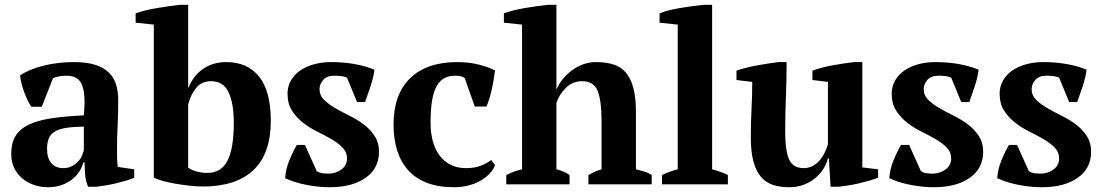

<svg xmlns="http://www.w3.org/2000/svg" viewBox="-20 -772 4619 804"><path d="M245 -68Q266 -68 281 -76Q296 -84 306.5 -95Q317 -106 322.5 -119Q328 -132 331 -142V-242Q284 -241 254 -236Q224 -231 207 -219.5Q190 -208 183.5 -190.5Q177 -173 177 -148Q177 -110 195 -89Q213 -68 245 -68ZM470 -145Q470 -123 470.5 -107Q471 -91 473 -73L542 -63V-28Q530 -22 509.5 -16Q489 -10 466.5 -4.5Q444 1 422 4.5Q400 8 383 10H349Q339 -13 337 -36Q335 -59 334 -92H329Q324 -72 312 -53.5Q300 -35 281.5 -20.5Q263 -6 238 3Q213 12 182 12Q149 12 121 2Q93 -8 72 -26Q51 -44 39 -69.5Q27 -95 27 -127Q27 -172 44 -201Q61 -230 97.5 -248.5Q134 -267 191.5 -276Q249 -285 331 -289Q334 -319 334 -343Q334 -389 324 -415Q309 -455 259 -455Q228 -455 202 -445L155 -325H111Q103 -337 95.5 -352.5Q88 -368 81.5 -385.5Q75 -403 70.5 -421Q66 -439 64 -456Q102 -482 162 -497Q222 -512 289 -512Q346 -512 382 -499.5Q418 -487 438.5 -465.5Q459 -444 467 -415Q475 -386 475 -353Q475 -293 472.5 -244.5Q470 -196 470 -145Z M863 -432Q825 -432 802 -404.5Q779 -377 768 -335V-70Q782 -60 802.5 -54Q823 -48 849 -48Q906 -48 932.5 -99Q959 -150 959 -259Q959 -338 937.5 -385Q916 -432 863 -432ZM624 -669 548 -677V-716Q563 -722 587.5 -728Q612 -734 638.5 -738.5Q665 -743 690.5 -746.5Q716 -750 734 -752H768V-406H770Q790 -456 831 -484Q872 -512 928 -512Q1016 -512 1065 -451Q1114 -390 1114 -266Q1114 -129 1041.5 -60Q969 9 829 9Q804 9 773 5.5Q742 2 713 -3Q684 -8 659.5 -15Q635 -22 624 -29Z M1433 -109Q1433 -135 1414.5 -154Q1396 -173 1368.5 -189Q1341 -205 1308.5 -221Q1276 -237 1248.5 -258.5Q1221 -280 1202.5 -309Q1184 -338 1184 -380Q1184 -410 1198 -434.5Q1212 -459 1236 -476Q1260 -493 1293.5 -502.5Q1327 -512 1366 -512Q1420 -512 1466.5 -503.5Q1513 -495 1548 -480Q1544 -448 1532 -411.5Q1520 -375 1509 -345H1475L1433 -447Q1421 -452 1408 -453.5Q1395 -455 1379 -455Q1349 -455 1333.5 -437.5Q1318 -420 1318 -398Q1318 -373 1336.5 -354.5Q1355 -336 1382.5 -320Q1410 -304 1442.5 -288Q1475 -272 1502.5 -251.5Q1530 -231 1548.5 -203Q1567 -175 1567 -136Q1567 -67 1511 -27.5Q1455 12 1361 12Q1313 12 1262 2Q1211 -8 1174 -26Q1176 -62 1191 -99Q1206 -136 1223 -165H1257L1306 -56Q1317 -48 1330.5 -46.5Q1344 -45 1356 -45Q1385 -45 1409 -62Q1433 -79 1433 -109Z M2053 -81Q2046 -61 2030 -44.5Q2014 -28 1991.5 -15Q1969 -2 1940.5 5Q1912 12 1881 12Q1815 12 1767.5 -6.5Q1720 -25 1689 -59.5Q1658 -94 1643 -142.5Q1628 -191 1628 -250Q1628 -377 1697.5 -444.5Q1767 -512 1895 -512Q1944 -512 1985 -501.5Q2026 -491 2053 -477Q2051 -460 2047.5 -439.5Q2044 -419 2039.5 -398.5Q2035 -378 2029 -358.5Q2023 -339 2017 -326H1968L1926 -445Q1919 -450 1911 -452.5Q1903 -455 1887 -455Q1861 -455 1842 -445.5Q1823 -436 1809.5 -413Q1796 -390 1789.5 -352Q1783 -314 1783 -258Q1783 -217 1792 -182.5Q1801 -148 1819.5 -122.5Q1838 -97 1866 -82.5Q1894 -68 1932 -68Q1967 -68 1993 -78Q2019 -88 2037 -102Z M2709 0H2444V-39Q2456 -46 2469 -52Q2482 -58 2499 -63V-265Q2499 -351 2482.5 -391.5Q2466 -432 2418 -432Q2378 -432 2350 -404.5Q2322 -377 2310 -341V-63Q2326 -59 2338.5 -54Q2351 -49 2365 -39V0H2100V-39Q2131 -55 2166 -63V-669L2090 -677V-716Q2105 -722 2128.5 -728Q2152 -734 2178 -738.5Q2204 -743 2230 -746.5Q2256 -750 2276 -752H2310V-399H2311Q2321 -422 2338 -442.5Q2355 -463 2376.5 -478.5Q2398 -494 2423 -503Q2448 -512 2476 -512Q2516 -512 2547.5 -502.5Q2579 -493 2600 -469Q2621 -445 2632 -404.5Q2643 -364 2643 -302V-63Q2660 -59 2677 -54Q2694 -49 2709 -39Z M3028 0H2752V-39Q2785 -55 2818 -63V-669L2742 -677V-716Q2755 -722 2778 -728Q2801 -734 2827.5 -738.5Q2854 -743 2880.5 -746.5Q2907 -750 2928 -752H2962V-63Q2995 -55 3028 -39Z M3124 -198Q3124 -261 3127 -315Q3130 -369 3130 -429L3064 -437V-476Q3080 -482 3103.5 -488Q3127 -494 3152 -498.5Q3177 -503 3200.5 -506.5Q3224 -510 3240 -512H3274Q3274 -437 3271 -364.5Q3268 -292 3268 -222Q3268 -140 3284.5 -104Q3301 -68 3346 -68Q3377 -68 3403.5 -91.5Q3430 -115 3447 -167V-429L3382 -437V-476Q3397 -482 3419.5 -488Q3442 -494 3466.5 -498.5Q3491 -503 3515 -506.5Q3539 -510 3557 -512H3591V-71L3657 -63V-28Q3643 -22 3622 -16Q3601 -10 3578 -4.5Q3555 1 3532.5 4.5Q3510 8 3492 10H3458L3451 -109H3447Q3442 -88 3429 -66.5Q3416 -45 3395.5 -27.5Q3375 -10 3347 1Q3319 12 3285 12Q3247 12 3217.5 2.5Q3188 -7 3167 -31Q3146 -55 3135 -95.5Q3124 -136 3124 -198Z M3963 -109Q3963 -135 3944.5 -154Q3926 -173 3898.5 -189Q3871 -205 3838.5 -221Q3806 -237 3778.5 -258.5Q3751 -280 3732.5 -309Q3714 -338 3714 -380Q3714 -410 3728 -434.5Q3742 -459 3766 -476Q3790 -493 3823.5 -502.5Q3857 -512 3896 -512Q3950 -512 3996.5 -503.5Q4043 -495 4078 -480Q4074 -448 4062 -411.5Q4050 -375 4039 -345H4005L3963 -447Q3951 -452 3938 -453.5Q3925 -455 3909 -455Q3879 -455 3863.5 -437.5Q3848 -420 3848 -398Q3848 -373 3866.5 -354.5Q3885 -336 3912.5 -320Q3940 -304 3972.5 -288Q4005 -272 4032.5 -251.5Q4060 -231 4078.5 -203Q4097 -175 4097 -136Q4097 -67 4041 -27.5Q3985 12 3891 12Q3843 12 3792 2Q3741 -8 3704 -26Q3706 -62 3721 -99Q3736 -136 3753 -165H3787L3836 -56Q3847 -48 3860.5 -46.5Q3874 -45 3886 -45Q3915 -45 3939 -62Q3963 -79 3963 -109Z M4415 -109Q4415 -135 4396.5 -154Q4378 -173 4350.5 -189Q4323 -205 4290.5 -221Q4258 -237 4230.5 -258.5Q4203 -280 4184.5 -309Q4166 -338 4166 -380Q4166 -410 4180 -434.5Q4194 -459 4218 -476Q4242 -493 4275.5 -502.5Q4309 -512 4348 -512Q4402 -512 4448.5 -503.5Q4495 -495 4530 -480Q4526 -448 4514 -411.5Q4502 -375 4491 -345H4457L4415 -447Q4403 -452 4390 -453.5Q4377 -455 4361 -455Q4331 -455 4315.5 -437.5Q4300 -420 4300 -398Q4300 -373 4318.5 -354.5Q4337 -336 4364.5 -320Q4392 -304 4424.5 -288Q4457 -272 4484.5 -251.5Q4512 -231 4530.5 -203Q4549 -175 4549 -136Q4549 -67 4493 -27.5Q4437 12 4343 12Q4295 12 4244 2Q4193 -8 4156 -26Q4158 -62 4173 -99Q4188 -136 4205 -165H4239L4288 -56Q4299 -48 4312.5 -46.5Q4326 -45 4338 -45Q4367 -45 4391 -62Q4415 -79 4415 -109Z"/></svg>

Font: PTSerif
Style: Bold
Weight: 700
Designer: A.Korolkova, O.Umpeleva, V.Yefimov
Foundry: ParaType Ltd
Version: Version 1.000W OFL; ttfautohint (v1.2) -l 8 -r 50 -G 200 -x 